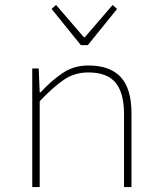

<svg xmlns="http://www.w3.org/2000/svg" viewBox="-20 -754 640 774"><path d="M110 0V-478H136L140 -382H144Q187 -429 232.5 -459.5Q278 -490 336 -490Q424 -490 467 -443Q510 -396 510 -298V0H480V-294Q480 -379 446 -420.5Q412 -462 336 -462Q282 -462 239 -433.5Q196 -405 140 -346V0ZM306 -572 188 -718 206 -734 318 -604H322L434 -734L452 -718L334 -572Z"/></svg>

Font: Source Code Pro ExtraLight ExtraLight
Style: Regular
Weight: 250
Monospace: yes
Version: Version 1.018;hotconv 1.0.116;makeotfexe 2.5.65601